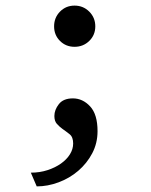

<svg xmlns="http://www.w3.org/2000/svg" viewBox="-20 -528 540 685"><path d="M173 -434Q173 -465 194 -486.5Q215 -508 246 -508Q277 -508 298.5 -486.5Q320 -465 320 -434Q320 -403 298.5 -382Q277 -361 246 -361Q215 -361 194 -382Q173 -403 173 -434ZM90 88Q122 88 149.5 79Q177 70 197.5 55.5Q218 41 229.5 22.5Q241 4 241 -16Q241 -39 228.5 -49Q216 -59 203 -68Q192 -76 183 -86Q174 -96 174 -114Q174 -136 190 -156.5Q206 -177 240 -177Q275 -177 301.5 -148.5Q328 -120 328 -60Q328 -17 309 19Q290 55 259 81.5Q228 108 189 122.5Q150 137 111 137Z"/></svg>

Font: D2Coding
Style: Regular
Weight: 400
Monospace: yes
Designer: Yong-Rak Park; Jeong-Hwan Yoon; Sang-Min Lee;
Foundry: NHN Corporation
Version: Version 1.3.2; Build 20180524